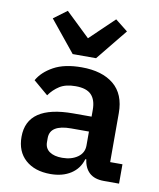

<svg xmlns="http://www.w3.org/2000/svg" viewBox="-88 -857 776 938"><g transform="rotate(10 300.0 -388.0)"><path d="M490 0Q443 0 417.5 -23.5Q392 -47 387 -89H382Q368 -41 327 -14.5Q286 12 226 12Q148 12 102 -29Q56 -70 56 -143Q56 -299 285 -299H376V-333Q376 -382 352 -407Q328 -432 274 -432Q225 -432 195 -413Q165 -394 144 -364L71 -426Q95 -469 148.5 -498.5Q202 -528 287 -528Q389 -528 446.5 -480.5Q504 -433 504 -339V-96H565V0ZM269 -76Q315 -76 345.5 -97.5Q376 -119 376 -156V-225H288Q183 -225 183 -159V-139Q183 -108 206 -92Q229 -76 269 -76ZM232 -584 106 -739 172 -788 292 -673 412 -788 474 -739 348 -584Z"/></g></svg>

Font: IBM Plex Mono SmBld
Style: Regular
Weight: 600
Monospace: yes
Designer: Mike Abbink, Paul van der Laan, Pieter van Rosmalen
Foundry: Bold Monday
Version: Version 2.3